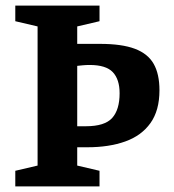

<svg xmlns="http://www.w3.org/2000/svg" viewBox="-20 -668 622 688"><path d="M34.8 0V-56L114.7 -74.7V-573.3L34.8 -592V-648H336.6V-592L256.7 -573.3V-510.8H338.3Q416.5 -510.8 463.3 -493.2Q510 -475.6 530.7 -439.1Q551.4 -402.7 551.4 -344.3Q551.4 -272.1 519.1 -226.9Q486.8 -181.7 428.6 -161Q370.5 -140.3 293 -140.3H256.7V-74.7L336.6 -56V0ZM256.7 -215.6H287.7Q355.3 -215.6 382 -245.3Q408.6 -275 408.6 -333.9Q408.6 -383.6 384.2 -409.4Q359.8 -435.2 301.1 -435.2Q288.4 -435.2 276.4 -434Q264.4 -432.8 256.7 -432Z"/></svg>

Font: Faustina Light
Style: Regular
Weight: 300
Designer: Alfonso Garcia
Foundry: http://www.omnibus-type.com
Version: Version 1.200